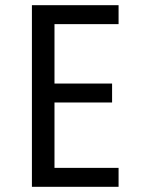

<svg xmlns="http://www.w3.org/2000/svg" viewBox="-20 -720 580 740"><path d="M437 -700V-627H190V-398H412V-325H190V-73H437V0H103V-700Z"/></svg>

Font: Share Tech Mono
Style: Regular
Weight: 400
Designer: Ralph Oliver du Carrois
Foundry: Ralph Oliver du Carrois
Version: Version 1.003